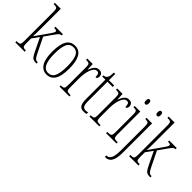

<svg xmlns="http://www.w3.org/2000/svg" viewBox="0 -1564 2608 2608"><g transform="rotate(45 1304.0 -260.0)"><path d="M14 0V-24H21Q49 -24 63 -28.5Q77 -33 82 -49Q87 -65 87 -100V-661Q87 -695 82 -711Q77 -727 63 -731.5Q49 -736 21 -736H14V-760H128V-373Q128 -355 127.5 -327.5Q127 -300 126.5 -272.5Q126 -245 124 -227L223 -367Q267 -429 282.5 -454Q298 -479 298 -491Q298 -503 287.5 -507.5Q277 -512 249 -512V-536H393V-512Q375 -512 361.5 -503Q348 -494 330.5 -470.5Q313 -447 282 -403L226 -323L327 -117Q351 -66 368.5 -45Q386 -24 416 -24H422V0H415Q383 0 363.5 -6.5Q344 -13 328 -34.5Q312 -56 290 -101L199 -289L128 -189V-99Q128 -65 133 -49Q138 -33 151 -28.5Q164 -24 190 -24H193V0Z M621 10Q543 10 500 -57.5Q457 -125 457 -267Q457 -406 497.5 -474.5Q538 -543 623 -543Q785 -543 785 -267Q785 -123 743 -56.5Q701 10 621 10ZM622 -21Q690 -21 717 -84Q744 -147 744 -267Q744 -390 716.5 -451Q689 -512 621 -512Q553 -512 525.5 -451Q498 -390 498 -267Q498 -146 527.5 -83.5Q557 -21 622 -21Z M864 0V-24H866Q893 -24 907.5 -28.5Q922 -33 927 -49Q932 -65 932 -100V-437Q932 -471 927 -487Q922 -503 907 -507.5Q892 -512 864 -512H861V-536H965L970 -434H973Q982 -459 995.5 -484.5Q1009 -510 1030.5 -527Q1052 -544 1084 -544Q1119 -544 1135.5 -526Q1152 -508 1152 -480Q1152 -461 1144 -448Q1136 -435 1118 -435Q1118 -466 1111 -488.5Q1104 -511 1073 -511Q1048 -511 1029 -489.5Q1010 -468 997.5 -432.5Q985 -397 979 -355.5Q973 -314 973 -274V-99Q973 -64 978 -48.5Q983 -33 997 -28.5Q1011 -24 1040 -24H1053V0Z M1334 10Q1282 10 1259.5 -23Q1237 -56 1237 -142V-507H1176V-528Q1214 -532 1230 -554Q1243 -571 1246.5 -596Q1250 -621 1251 -657H1277V-536H1378V-507H1277V-141Q1277 -70 1292.5 -45.5Q1308 -21 1339 -21Q1352 -21 1362.5 -22.5Q1373 -24 1386 -27V3Q1374 6 1360.5 8Q1347 10 1334 10Z M1438 0V-24H1440Q1467 -24 1481.5 -28.5Q1496 -33 1501 -49Q1506 -65 1506 -100V-437Q1506 -471 1501 -487Q1496 -503 1481 -507.5Q1466 -512 1438 -512H1435V-536H1539L1544 -434H1547Q1556 -459 1569.5 -484.5Q1583 -510 1604.5 -527Q1626 -544 1658 -544Q1693 -544 1709.5 -526Q1726 -508 1726 -480Q1726 -461 1718 -448Q1710 -435 1692 -435Q1692 -466 1685 -488.5Q1678 -511 1647 -511Q1622 -511 1603 -489.5Q1584 -468 1571.5 -432.5Q1559 -397 1553 -355.5Q1547 -314 1547 -274V-99Q1547 -64 1552 -48.5Q1557 -33 1571 -28.5Q1585 -24 1614 -24H1627V0Z M1854 -654Q1841 -654 1833.5 -663Q1826 -672 1826 -698Q1826 -723 1833.5 -732.5Q1841 -742 1854 -742Q1866 -742 1874.5 -732.5Q1883 -723 1883 -698Q1883 -672 1874.5 -663Q1866 -654 1854 -654ZM1758 0V-24H1773Q1801 -24 1815 -29Q1829 -34 1834 -49.5Q1839 -65 1839 -99V-434Q1839 -469 1835 -485.5Q1831 -502 1817.5 -507Q1804 -512 1778 -512H1771V-536H1879V-100Q1879 -66 1884 -50Q1889 -34 1903 -29Q1917 -24 1944 -24H1957V0Z M2081 -654Q2069 -654 2060.5 -663Q2052 -672 2052 -698Q2052 -723 2060.5 -732.5Q2069 -742 2081 -742Q2093 -742 2101.5 -732.5Q2110 -723 2110 -698Q2110 -672 2101.5 -663Q2093 -654 2081 -654ZM1974 240V211H1979Q2006 211 2025.5 193.5Q2045 176 2055.5 134Q2066 92 2066 18V-437Q2066 -486 2055 -499Q2044 -512 2009 -512H1999V-536H2106V16Q2106 107 2089.5 155.5Q2073 204 2045.5 222Q2018 240 1984 240Z M2200 0V-24H2207Q2235 -24 2249 -28.5Q2263 -33 2268 -49Q2273 -65 2273 -100V-661Q2273 -695 2268 -711Q2263 -727 2249 -731.5Q2235 -736 2207 -736H2200V-760H2314V-373Q2314 -355 2313.5 -327.5Q2313 -300 2312.5 -272.5Q2312 -245 2310 -227L2409 -367Q2453 -429 2468.5 -454Q2484 -479 2484 -491Q2484 -503 2473.5 -507.5Q2463 -512 2435 -512V-536H2579V-512Q2561 -512 2547.5 -503Q2534 -494 2516.5 -470.5Q2499 -447 2468 -403L2412 -323L2513 -117Q2537 -66 2554.5 -45Q2572 -24 2602 -24H2608V0H2601Q2569 0 2549.5 -6.5Q2530 -13 2514 -34.5Q2498 -56 2476 -101L2385 -289L2314 -189V-99Q2314 -65 2319 -49Q2324 -33 2337 -28.5Q2350 -24 2376 -24H2379V0Z"/></g></svg>

Font: Noto Serif Bengali ExtraCondensed ExtraLight
Style: Regular
Weight: 200
Width: 2
Designer: Juan Bruce, Universal Thirst, Indian Type Foundry and the Monotype Design Team.
Foundry: Monotype Imaging Inc.
Version: Version 2.003; ttfautohint (v1.8.4.7-5d5b)